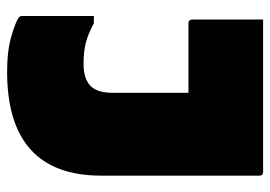

<svg xmlns="http://www.w3.org/2000/svg" viewBox="-130 -610 760 540"><g transform="rotate(90 250.0 -340.0)"><path d="M159 -195Q202 -195 222 -215Q241 -234 241 -276V-490H46Q35 -490 35 -501V-700H463Q474 -700 474 -689V-245Q474 20 181 20Q121 20 78.5 7Q36 -6 28 -14Q25 -17 25 -22V-224H45Q75 -208 100 -201.5Q125 -195 159 -195Z"/></g></svg>

Font: Recursive Sn Lnr St XBk
Style: Regular
Weight: 1000
Version: Version 1.079;hotconv 1.0.112;makeotfexe 2.5.65598; ttfautoh